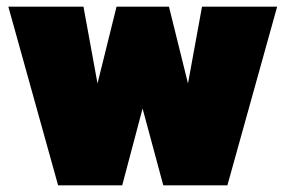

<svg xmlns="http://www.w3.org/2000/svg" viewBox="-20 -555 855 575"><path d="M5 -535H230L272 -305L329 -535H486L543 -305L585 -535H810L661 0H469L407 -230L346 0H154Z"/></svg>

Font: Prompt Black
Style: Regular
Weight: 900
Designer: Katatrad Team
Foundry: CadsonDemak
Version: Version 1.001